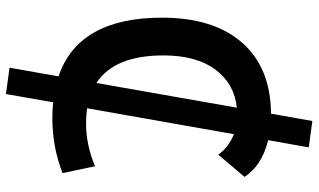

<svg xmlns="http://www.w3.org/2000/svg" viewBox="-226 -652 1039 626"><g transform="rotate(90 293.0 -338.5)"><path d="M286.1 161.1 200.2 149.4 228.5 -10.3Q37.1 -75.2 37.1 -347.7Q37.1 -516.1 118.9 -609.1Q200.7 -702.1 350.1 -703.1L374 -837.9L460 -826.2L436.5 -693.8Q520 -673.3 556.2 -616.7L483.9 -531.2Q458.5 -565.9 417 -582L332.5 -103.5Q356 -100.1 381.8 -100.1Q452.6 -100.1 521.5 -129.4L543.9 -23.4Q459 9.8 365.2 9.8Q337.9 9.8 313 7.3ZM250 -133.8 330.6 -591.8Q252.4 -583.5 206.3 -521.7Q160.2 -460 160.2 -352.5Q160.2 -192.4 250 -133.8Z"/></g></svg>

Font: CaskaydiaCove NFP SemiBold
Style: Regular
Weight: 600
Designer: Aaron Bell
Foundry: Saja Typeworks
Version: Version 2111.001; VTT 6.35;Nerd Fonts 3.1.1